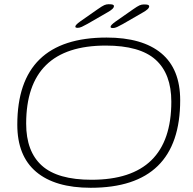

<svg xmlns="http://www.w3.org/2000/svg" viewBox="-20 -884 917 910"><path d="M410 6Q241 6 151.5 -69.5Q62 -145 62 -293Q62 -706 485 -706Q655 -706 744.5 -631.5Q834 -557 834 -409Q834 6 410 6ZM414 -32Q792 -32 792 -402Q792 -534 717.5 -601Q643 -668 481 -668Q104 -668 104 -298Q104 -166 178.5 -99Q253 -32 414 -32ZM348 -752Q344 -752 340.5 -753Q337 -754 337 -758Q337 -766 361 -783L444 -841Q464 -855 474 -859.5Q484 -864 495 -864Q509 -864 514.5 -862Q520 -860 520 -855Q520 -848 511.5 -840.5Q503 -833 492 -827L395 -771Q379 -762 368 -757Q357 -752 348 -752ZM515 -751Q511 -751 507.5 -752Q504 -753 504 -757Q504 -765 528 -782L611 -840Q631 -854 641 -858.5Q651 -863 662 -863Q676 -863 681.5 -861Q687 -859 687 -854Q687 -847 678.5 -839.5Q670 -832 659 -826L562 -770Q546 -761 535 -756Q524 -751 515 -751Z"/></svg>

Font: Asap Expanded Expanded Thin
Style: Italic
Weight: 100
Width: 7
Italic angle: -6°
Designer: Pablo Cosgaya
Foundry: Omnibus-Type
Version: Version 3.001; ttfautohint (v1.8.4.7-5d5b)